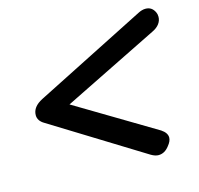

<svg xmlns="http://www.w3.org/2000/svg" viewBox="-90 -642 810 781"><g transform="rotate(-15 315.0 -251.5)"><path d="M70 -204Q44 -219 44 -243Q44 -278 87 -300L555 -537Q572 -546 587 -546Q614 -546 626 -520Q630 -512 630 -501Q630 -485 620 -471.5Q610 -458 591 -449L188 -250L521 -51Q545 -35 545 -15Q545 0 530 18Q511 43 485 43Q471 43 454 33Z"/></g></svg>

Font: Kodchasan SemiBold
Style: Italic
Weight: 600
Italic angle: -10°
Version: Version 1.000; ttfautohint (v1.6)